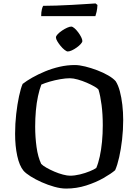

<svg xmlns="http://www.w3.org/2000/svg" viewBox="-20 -1099 806 1119"><path d="M365 0Q334 0 296.5 -10.5Q259 -21 223 -37Q187 -53 158.5 -71Q130 -89 117 -104Q93 -133 80.5 -190.5Q68 -248 68 -319Q68 -378 74.5 -435Q81 -492 91 -538.5Q101 -585 112 -610Q135 -628 168.5 -647Q202 -666 243 -683Q284 -700 328 -710Q372 -720 416 -720Q442 -720 476.5 -711.5Q511 -703 546.5 -689.5Q582 -676 610.5 -659.5Q639 -643 654 -626Q669 -603 678.5 -567Q688 -531 693 -488Q698 -445 698 -399Q698 -342 691.5 -285.5Q685 -229 674.5 -182.5Q664 -136 651 -107Q628 -87 583.5 -61.5Q539 -36 482.5 -18Q426 0 365 0ZM388 -75Q415 -75 446 -82.5Q477 -90 503.5 -101Q530 -112 541 -120Q553 -148 561.5 -187Q570 -226 574.5 -272.5Q579 -319 579 -369Q579 -433 572 -487Q565 -541 554 -577Q549 -584 530 -595Q511 -606 485.5 -617Q460 -628 433.5 -635.5Q407 -643 387 -643Q363 -643 331.5 -637.5Q300 -632 270.5 -623.5Q241 -615 221 -606Q210 -578 201.5 -538.5Q193 -499 189 -453.5Q185 -408 185 -361Q185 -300 193 -242Q201 -184 220 -144Q229 -134 250 -122Q271 -110 296.5 -99Q322 -88 347 -81.5Q372 -75 388 -75ZM375 -799Q368 -799 356 -808.5Q344 -818 333 -831.5Q322 -845 314 -858.5Q306 -872 306 -881Q306 -889 316.5 -900Q327 -911 342 -921Q357 -931 371.5 -937.5Q386 -944 395 -944Q403 -944 414 -934.5Q425 -925 435.5 -911Q446 -897 453 -883Q460 -869 460 -860Q460 -853 450.5 -842.5Q441 -832 427 -822Q413 -812 399 -805.5Q385 -799 375 -799ZM220 -1005Q220 -1028 224 -1044.5Q228 -1061 232 -1065Q264 -1065 308.5 -1066.5Q353 -1068 399 -1070.5Q445 -1073 482 -1075.5Q519 -1078 537 -1079L548 -1070Q547 -1048 543 -1030.5Q539 -1013 536 -1005Z"/></svg>

Font: Texturina Medium
Style: Regular
Weight: 500
Designer: Guillermo Torres Carreño
Foundry: Omnibus-Type
Version: Version 1.003